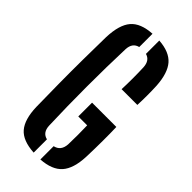

<svg xmlns="http://www.w3.org/2000/svg" viewBox="-255 -866 931 931"><g transform="rotate(45 210.5 -400.0)"><path d="M190.5 7.5Q112.5 3 79 -36Q45.5 -75 43 -158Q41.5 -231.5 40.8 -315Q40 -398.5 40.8 -481.5Q41.5 -564.5 43 -637Q46 -723.5 79.8 -763.2Q113.5 -803 190.5 -807.5V-716.5Q153 -707.5 151 -662Q146.5 -537 146.5 -400.5Q146.5 -264 151 -139Q152.5 -92.5 190.5 -83.5ZM274.5 -511.5Q276 -545.5 276 -586.8Q276 -628 274.5 -662Q272 -706.5 237 -716V-807.5Q310 -802.5 343.8 -763.8Q377.5 -725 382.5 -643Q385.5 -577 382.5 -511.5ZM237 8V-83Q277.5 -92 280.5 -139Q281.5 -168 281.5 -204.2Q281.5 -240.5 280.5 -269.5H219.5V-364H386Q387.5 -322 387.2 -268.8Q387 -215.5 385 -158Q381.5 -75 347 -36Q312.5 3 237 8Z"/></g></svg>

Font: Big Shoulders Stencil Display
Style: Bold
Weight: 700
Designer: Patric King
Foundry: XO Type Co
Version: Version 1.000